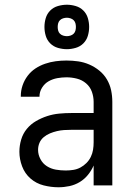

<svg xmlns="http://www.w3.org/2000/svg" viewBox="-20 -784 565 812"><path d="M227 8Q196 8 164.5 0Q133 -8 109 -29Q85 -50 73.5 -80.5Q62 -111 62 -142Q62 -168 69.5 -193.5Q77 -219 93.5 -239Q110 -259 132.5 -272Q155 -285 179.5 -293Q204 -301 230 -303.5Q256 -306 282 -306H376V-353Q376 -375 368.5 -396Q361 -417 344 -431.5Q327 -446 305 -451.5Q283 -457 261 -457Q242 -457 222.5 -453.5Q203 -450 186 -440.5Q169 -431 158 -413.5Q147 -396 147 -376V-375H68V-378Q68 -401 75.5 -423Q83 -445 97 -463.5Q111 -482 130 -494.5Q149 -507 171 -514.5Q193 -522 215.5 -525Q238 -528 261 -528Q286 -528 310.5 -524.5Q335 -521 358 -511Q381 -501 400.5 -485Q420 -469 432.5 -447.5Q445 -426 450 -402Q455 -378 455 -353V0H376V-84Q367 -63 352 -44.5Q337 -26 317 -14Q297 -2 274 3Q251 8 227 8ZM258 -63Q274 -63 290 -65.5Q306 -68 320 -75.5Q334 -83 345.5 -94.5Q357 -106 364 -120.5Q371 -135 373.5 -150.5Q376 -166 376 -182V-235H282Q266 -235 251 -234Q236 -233 221 -229.5Q206 -226 191.5 -220Q177 -214 165 -204Q153 -194 147 -180Q141 -166 141 -150Q141 -130 151 -111Q161 -92 178.5 -81Q196 -70 216.5 -66.5Q237 -63 258 -63ZM263 -576Q244 -576 225 -581.5Q206 -587 192.5 -600.5Q179 -614 173.5 -632.5Q168 -651 168 -670Q168 -689 173.5 -707.5Q179 -726 192.5 -739.5Q206 -753 225 -758.5Q244 -764 263 -764Q281 -764 300 -758.5Q319 -753 332.5 -739.5Q346 -726 351.5 -707.5Q357 -689 357 -670Q357 -651 351.5 -632.5Q346 -614 332.5 -600.5Q319 -587 300 -581.5Q281 -576 263 -576ZM263 -631Q270 -631 278 -633.5Q286 -636 291.5 -641.5Q297 -647 299 -654.5Q301 -662 301 -670Q301 -678 299 -685.5Q297 -693 291.5 -698.5Q286 -704 278 -706.5Q270 -709 263 -709Q255 -709 247 -706.5Q239 -704 233.5 -698.5Q228 -693 226 -685.5Q224 -678 224 -670Q224 -662 226 -654.5Q228 -647 233.5 -641.5Q239 -636 247 -633.5Q255 -631 263 -631Z"/></svg>

Font: Iosevka Pride
Style: Regular
Weight: 400
Monospace: yes
Designer: Belleve Invis
Foundry: Belleve Invis
Version: Version 30.3.1; ttfautohint (v1.8.4)